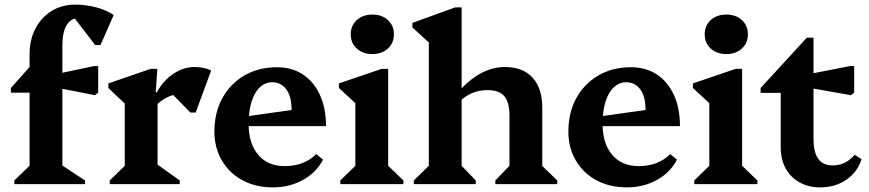

<svg xmlns="http://www.w3.org/2000/svg" viewBox="-20 -797 3760 831"><path d="M42 0V-16L124 -95L108 -67V-455L151 -396H27V-416L108 -507V-562Q108 -625 133.5 -673.5Q159 -722 203.5 -749.5Q248 -777 306 -777Q351 -777 395.5 -765.5Q440 -754 472 -732L415 -602H392L283 -744H396V-684Q380 -702 362 -710Q344 -718 318 -718Q286 -718 268 -687.5Q250 -657 250 -600V-62L234 -91L348 -16V0ZM391 -385 197 -423V-471L387 -511H405V-396Z M455 0V-16L536 -95L520 -67V-379L563 -308L449 -416V-436L632 -499H661L654 -398H662V-66L647 -95L758 -16V0ZM649 -332 647 -398H659Q687 -449 731 -478Q775 -507 822 -507Q862 -507 894 -492L827 -310H804L697 -419L802 -396Q750 -396 710.5 -379Q671 -362 649 -332Z M1161 14Q1087 14 1030 -16.5Q973 -47 940.5 -102Q908 -157 908 -227Q908 -310 942.5 -372.5Q977 -435 1038 -470.5Q1099 -506 1179 -506Q1243 -506 1290.5 -475Q1338 -444 1364.5 -386.5Q1391 -329 1391 -251H1009V-288L1242 -321Q1242 -380 1219 -410.5Q1196 -441 1158 -441Q1128 -441 1104.5 -419Q1081 -397 1068.5 -356Q1056 -315 1056 -261Q1056 -176 1097.5 -127Q1139 -78 1212 -78Q1296 -78 1349 -130L1378 -106Q1349 -50 1291 -18Q1233 14 1161 14Z M1453 0V-16L1534 -95L1518 -67V-382L1561 -311L1447 -416V-436L1632 -499H1660V-66L1645 -94L1726 -16V0ZM1592 -563Q1550 -563 1524 -587Q1498 -611 1498 -649Q1498 -686 1524 -710Q1550 -734 1592 -734Q1633 -734 1659 -710Q1685 -686 1685 -649Q1685 -611 1659 -587Q1633 -563 1592 -563Z M2124 0V-16L2200 -95L2185 -67V-296Q2185 -355 2162.5 -381Q2140 -407 2090 -407Q2053 -407 2022 -393.5Q1991 -380 1963 -352V-412H1975Q2066 -507 2165 -507Q2243 -507 2285 -461Q2327 -415 2327 -331V-66L2311 -94L2392 -16V0ZM1771 0V-16L1852 -95L1836 -67V-648L1879 -574L1765 -678V-698L1950 -765H1978V-66L1963 -95L2039 -16V0Z M2693 14Q2619 14 2562 -16.5Q2505 -47 2472.5 -102Q2440 -157 2440 -227Q2440 -310 2474.5 -372.5Q2509 -435 2570 -470.5Q2631 -506 2711 -506Q2775 -506 2822.5 -475Q2870 -444 2896.5 -386.5Q2923 -329 2923 -251H2541V-288L2774 -321Q2774 -380 2751 -410.5Q2728 -441 2690 -441Q2660 -441 2636.5 -419Q2613 -397 2600.5 -356Q2588 -315 2588 -261Q2588 -176 2629.5 -127Q2671 -78 2744 -78Q2828 -78 2881 -130L2910 -106Q2881 -50 2823 -18Q2765 14 2693 14Z M2985 0V-16L3066 -95L3050 -67V-382L3093 -311L2979 -416V-436L3164 -499H3192V-66L3177 -94L3258 -16V0ZM3124 -563Q3082 -563 3056 -587Q3030 -611 3030 -649Q3030 -686 3056 -710Q3082 -734 3124 -734Q3165 -734 3191 -710Q3217 -686 3217 -649Q3217 -611 3191 -587Q3165 -563 3124 -563Z M3529 14Q3479 14 3440 -8Q3401 -30 3380 -69Q3359 -108 3359 -161V-464L3402 -395H3272V-416L3472 -634H3501V-196Q3501 -138 3521.5 -109.5Q3542 -81 3584 -81Q3640 -81 3679 -127L3709 -108Q3691 -52 3643 -19Q3595 14 3529 14ZM3663 -385 3459 -421V-472L3659 -511H3677V-396Z"/></svg>

Font: Platypi Light SemiBold
Style: Regular
Weight: 600
Version: Version 1.200